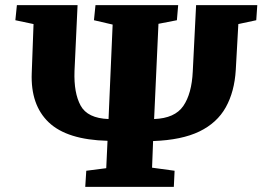

<svg xmlns="http://www.w3.org/2000/svg" viewBox="-20 -730 1037 750"><path d="M313 0 317 -63 395 -73 400 -180Q242 -184 170.5 -252Q99 -320 104 -445L111 -636L40 -651L46 -710H283L271 -452Q268 -367 295 -317.5Q322 -268 404 -265L420 -634L347 -651L353 -710H676L671 -651L599 -637L582 -265Q663 -268 696 -316Q729 -364 733 -451L746 -710H985L981 -651L911 -636L901 -457Q896 -372 862 -311Q828 -250 759 -216.5Q690 -183 578 -179L574 -75L662 -63L659 0Z"/></svg>

Font: Literata 36pt ExtraBold
Style: Italic
Weight: 800
Italic angle: -2°
Designer: Latin by Veronika Burian and Jose Scaglione. Greek by Irene Vlachou. Cyrillic by Vera Evstafieva
Foundry: TypeTogether
Version: Version 3.002